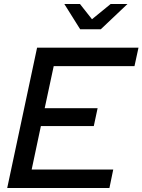

<svg xmlns="http://www.w3.org/2000/svg" viewBox="-20 -938 711 958"><path d="M16 0 165 -700H671L651 -608H248L203 -398H467L448 -309H184L138 -92H545L526 0ZM380 -792 301 -918H379L439 -842L532 -918H616L483 -792Z"/></svg>

Font: Red Hat Display SemiBold
Style: Italic
Weight: 600
Italic angle: -12°
Designer: Pentagram, MCKL
Foundry: Pentagram, MCKL
Version: Version 1.023